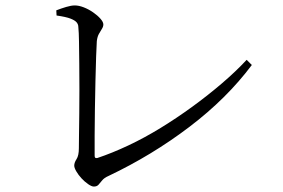

<svg xmlns="http://www.w3.org/2000/svg" viewBox="-20 -696 1040 706"><path d="M187 -658Q205 -665 223.5 -670.5Q242 -676 255 -676Q270 -676 288 -669Q306 -662 322.5 -650.5Q339 -639 349.5 -627Q360 -615 360 -606Q360 -598 354.5 -589.5Q349 -581 343.5 -571Q338 -561 336 -545Q335 -528 333.5 -489Q332 -450 331 -399.5Q330 -349 329 -296Q328 -243 328 -197.5Q328 -152 328 -124Q328 -118 330 -116Q333 -114 338 -115Q392 -133 451.5 -161Q511 -189 570.5 -225.5Q630 -262 687 -303.5Q744 -345 795.5 -389Q847 -433 887 -476L906 -457Q814 -334 676.5 -229.5Q539 -125 379 -49Q363 -42 355.5 -32.5Q348 -23 342 -16.5Q336 -10 325 -10Q317 -10 304 -19Q291 -28 279.5 -40.5Q268 -53 260.5 -66Q253 -79 253 -87Q253 -98 261.5 -111Q270 -124 270 -151Q270 -166 270.5 -199.5Q271 -233 271.5 -277Q272 -321 272 -368.5Q272 -416 271.5 -461.5Q271 -507 270.5 -542.5Q270 -578 268 -597Q268 -606 262 -613.5Q256 -621 239.5 -627.5Q223 -634 188 -639Z"/></svg>

Font: Early Summer Mincho
Style: Regular
Weight: 400
Designer: GuiWonder
Version: Version 1.002